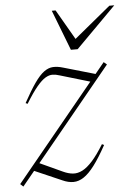

<svg xmlns="http://www.w3.org/2000/svg" viewBox="-53 -730 547 779"><g transform="rotate(-5 220.0 -340.0)"><path d="M-1.5 -1 379 -464.5 391.5 -454 10.5 10ZM57 -323 49 -326.5Q76.5 -376.5 97 -405.8Q117.5 -435 135.5 -448.2Q153.5 -461.5 172.2 -462.5Q191 -463.5 214 -456.5L352.5 -416.5L323 -389L196.5 -426.5Q181.5 -431.5 167.8 -431.8Q154 -432 138.8 -423Q123.5 -414 103.8 -390.5Q84 -367 57 -323ZM170 -1.5 46 -55.5 74.5 -83 175.5 -36.5Q197 -26.5 216 -25Q235 -23.5 254.5 -33.5Q274 -43.5 295.8 -67.8Q317.5 -92 343 -133.5L351.5 -129.5Q324 -79.5 301 -49Q278 -18.5 257.2 -4.8Q236.5 9 215.2 9.2Q194 9.5 170 -1.5ZM442 -690.5 278.5 -526H251L187.5 -690.5H203L281 -555.5H258L422 -690.5Z"/></g></svg>

Font: Newsreader 36pt ExtraLight
Style: Italic
Weight: 250
Italic angle: -17°
Designer: Hugues Gentile
Foundry: Production Type
Version: Version 1.003